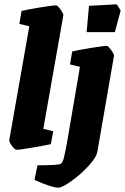

<svg xmlns="http://www.w3.org/2000/svg" viewBox="-20 -686 580 891"><path d="M23 -36 116 -564 70 -575 80 -635Q107 -642 165.5 -651.5Q224 -661 241 -661Q247 -661 261 -641.5Q275 -622 274 -615L181 -88L227 -77L216 -17Q183 -10 127.5 -0.5Q72 9 56 9Q49 9 35.5 -9Q22 -27 23 -36ZM140 149 154 81Q246 81 260 75Q270 71 276 48Q282 25 292 -30L351 -376L305 -387L315 -447Q344 -454 401.5 -463.5Q459 -473 476 -473Q482 -473 496 -453.5Q510 -434 509 -427L432 17Q427 45 390.5 84.5Q354 124 311 154.5Q268 185 251 185Q221 185 140 149ZM393 -659 522 -666 540 -637 513 -537H382Z"/></svg>

Font: Grenze ExtraBold
Style: Italic
Weight: 800
Italic angle: -10°
Designer: Renata Polastri
Foundry: Omnibus-Type
Version: Version 1.002; ttfautohint (v1.8)